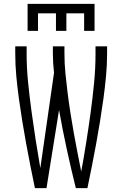

<svg xmlns="http://www.w3.org/2000/svg" viewBox="-20 -975 634 995"><path d="M123 -815V-955H470V-815H416V-906H324V-815H270V-906H177V-815ZM161 0Q149 -58 137.5 -115.5Q126 -173 115.5 -231Q105 -289 95.5 -347Q86 -405 78 -463.5Q70 -522 64.5 -580.5Q59 -639 59 -698V-735H118V-698Q118 -623 125.5 -548.5Q133 -474 143 -400Q153 -326 164.5 -252Q176 -178 189 -104L260 -598Q257 -623 255.5 -648Q254 -673 254 -698V-735H314V-698Q314 -647 319 -595.5Q324 -544 330.5 -492.5Q337 -441 345 -390Q353 -339 362 -288.5Q371 -238 381 -187Q391 -136 401 -86Q415 -162 427 -238Q439 -314 449.5 -390.5Q460 -467 467.5 -544Q475 -621 475 -698V-735H535V-698Q535 -639 529.5 -580.5Q524 -522 516 -463.5Q508 -405 498.5 -347Q489 -289 478.5 -231Q468 -173 456.5 -115.5Q445 -58 433 0H373Q348 -101 326 -202Q304 -303 286 -405L221 0Z"/></svg>

Font: Iosevka QP Light
Style: Regular
Weight: 300
Designer: Belleve Invis
Foundry: Belleve Invis
Version: Version 20.0.0; ttfautohint (v1.8.4)